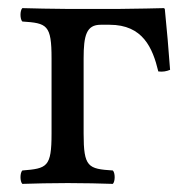

<svg xmlns="http://www.w3.org/2000/svg" viewBox="-20 -451 456 473"><path d="M186 -307C186 -364 193 -390 228 -390H250C332 -390 356 -333 370 -275C381.1 -273.5 390.5 -275.4 399 -279C395 -332 391.5 -375.5 386 -429L384 -431C384 -431 304 -429 272 -429H146C102.7 -429.4 68 -430 35 -431C29 -425 29 -404 35 -398C96 -394 107 -390 107 -307V-122C107 -39 96 -36 35 -31C29 -25 29 -4 35 2C68 1 103.3 0 147 0C190.3 0 226 1 258 2C264 -4 264 -25 258 -31C197 -35 186 -39 186 -122Z"/></svg>

Font: Libertinus Math
Style: Regular
Weight: 400
Designer: Philipp H. Poll
Foundry: Khaled Hosny
Version: Version 6.2